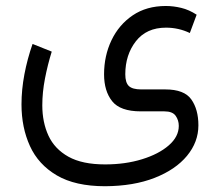

<svg xmlns="http://www.w3.org/2000/svg" viewBox="-20 -379 738 645"><path d="M333 246.6Q232.9 246.6 170.9 210.2Q108.9 173.8 80.6 111.6Q52.2 49.3 52.2 -28.3Q52.2 -77.6 62 -129.4Q71.8 -181.2 89.4 -231.4L153.8 -205.6Q140.1 -161.6 131.1 -115.2Q122.1 -68.8 122.1 -25.4Q122.1 31.7 142.8 76.7Q163.6 121.6 210 147.5Q256.3 173.3 333 173.3Q400.9 173.3 457 156Q513.2 138.7 546.9 109.4Q580.6 80.1 580.6 43.9Q580.6 24.9 570.1 10Q559.6 -4.9 532.2 -4.9H453.1Q383.8 -4.9 356.7 -39.1Q329.6 -73.2 329.6 -129.4Q329.6 -191.4 354.5 -243.7Q379.4 -295.9 425.8 -327.4Q472.2 -358.9 537.1 -358.9Q562.5 -358.9 588.9 -352.5Q615.2 -346.2 640.6 -329.6L617.7 -268.1Q580.1 -286.1 537.6 -286.1Q472.2 -286.1 436.5 -240.5Q400.9 -194.8 400.9 -129.4Q400.9 -101.6 412.8 -90.1Q424.8 -78.6 454.6 -78.6H535.6Q599.1 -78.6 622.8 -44.9Q646.5 -11.2 646.5 42Q646.5 98.1 608.2 144.5Q569.8 190.9 499.5 218.5Q429.2 246.1 333 246.6Z"/></svg>

Font: Vazirmatn UI NL Light
Style: Regular
Weight: 300
Designer: Saber Rastikerdar
Foundry: Saber Rastikerdar
Version: Version 33.003